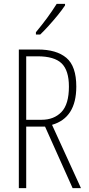

<svg xmlns="http://www.w3.org/2000/svg" viewBox="-20 -969 456 989"><path d="M175 -714Q271 -714 322 -671Q373 -628 373 -523Q373 -362 248 -326L397 0H354L212 -317H115V0H77V-714ZM173 -679H115V-352H194Q258 -352 296.5 -392Q335 -432 335 -523Q335 -606 297.5 -642.5Q260 -679 173 -679ZM315 -941Q299 -917 276.5 -889.5Q254 -862 230 -835.5Q206 -809 187 -791H165V-803Q198 -843 223 -877Q248 -911 272 -949H315Z"/></svg>

Font: Noto Sans Gujarati ExtraCondensed ExtraLight
Style: Regular
Weight: 200
Width: 2
Designer: Jelle Bosma - Monotype Design Team, Universal Thirst
Foundry: Monotype Imaging Inc.
Version: Version 2.106; ttfautohint (v1.8.4.7-5d5b)